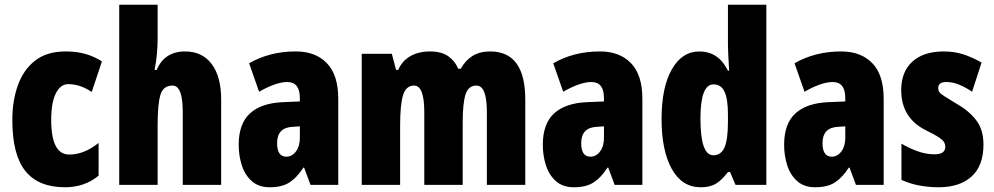

<svg xmlns="http://www.w3.org/2000/svg" viewBox="-20 -873 4193 810"><path d="M254 -83Q142 -83 87 -151.5Q32 -220 32 -367Q32 -448 55.5 -513.5Q79 -579 128.5 -617.5Q178 -656 257 -656Q303 -656 340 -645.5Q377 -635 410 -614L367 -485Q318 -518 268 -518Q235 -518 215.5 -479Q196 -440 196 -367Q196 -221 272 -221Q335 -221 396 -270V-132Q337 -83 254 -83Z M645 -714Q645 -680 642 -645.5Q639 -611 632 -578H641Q674 -656 761 -656Q833 -656 873 -603Q913 -550 913 -453V-93H751V-401Q751 -512 708 -512Q668 -512 656.5 -472Q645 -432 645 -346V-93H483V-853H645Z M1228 -656Q1311 -656 1359 -606.5Q1407 -557 1407 -456V-93H1290L1263 -166H1260Q1233 -124 1201.5 -103.5Q1170 -83 1118 -83Q1071 -83 1042 -109Q1013 -135 1000 -176Q987 -217 987 -262Q987 -351 1034.5 -394.5Q1082 -438 1173 -442L1245 -445V-459Q1245 -527 1192 -527Q1145 -527 1073 -486L1031 -606Q1072 -630 1121.5 -643Q1171 -656 1228 -656ZM1215 -338Q1149 -335 1149 -269Q1149 -212 1188 -212Q1212 -212 1228.5 -234Q1245 -256 1245 -291V-340Z M2048 -656Q2196 -656 2196 -453V-93H2034V-400Q2034 -512 1990 -512Q1956 -512 1944 -474.5Q1932 -437 1932 -357V-93H1770V-400Q1770 -512 1727 -512Q1693 -512 1680.5 -472Q1668 -432 1668 -341V-93H1506V-646H1633L1651 -578H1660Q1676 -616 1711 -636Q1746 -656 1794 -656Q1843 -656 1871.5 -635.5Q1900 -615 1913 -583H1924Q1943 -618 1973.5 -637Q2004 -656 2048 -656Z M2511 -656Q2594 -656 2642 -606.5Q2690 -557 2690 -456V-93H2573L2546 -166H2543Q2516 -124 2484.5 -103.5Q2453 -83 2401 -83Q2354 -83 2325 -109Q2296 -135 2283 -176Q2270 -217 2270 -262Q2270 -351 2317.5 -394.5Q2365 -438 2456 -442L2528 -445V-459Q2528 -527 2475 -527Q2428 -527 2356 -486L2314 -606Q2355 -630 2404.5 -643Q2454 -656 2511 -656ZM2498 -338Q2432 -335 2432 -269Q2432 -212 2471 -212Q2495 -212 2511.5 -234Q2528 -256 2528 -291V-340Z M2936 -83Q2857 -83 2814 -160.5Q2771 -238 2771 -371Q2771 -504 2814 -580Q2857 -656 2931 -656Q2969 -656 2999 -637Q3029 -618 3051 -575H3056Q3054 -613 3052.5 -639Q3051 -665 3051 -681V-853H3213V-93H3083L3060 -147H3051Q3025 -113 3000.5 -98Q2976 -83 2936 -83ZM2989 -218Q3022 -218 3036.5 -251Q3051 -284 3051 -358V-390Q3051 -456 3036.5 -486.5Q3022 -517 2990 -517Q2935 -517 2935 -373Q2935 -218 2989 -218Z M3529 -656Q3612 -656 3660 -606.5Q3708 -557 3708 -456V-93H3591L3564 -166H3561Q3534 -124 3502.5 -103.5Q3471 -83 3419 -83Q3372 -83 3343 -109Q3314 -135 3301 -176Q3288 -217 3288 -262Q3288 -351 3335.5 -394.5Q3383 -438 3474 -442L3546 -445V-459Q3546 -527 3493 -527Q3446 -527 3374 -486L3332 -606Q3373 -630 3422.5 -643Q3472 -656 3529 -656ZM3516 -338Q3450 -335 3450 -269Q3450 -212 3489 -212Q3513 -212 3529.5 -234Q3546 -256 3546 -291V-340Z M4129 -263Q4129 -174 4079 -128.5Q4029 -83 3940 -83Q3900 -83 3860.5 -90Q3821 -97 3783 -114V-267Q3813 -249 3849.5 -235.5Q3886 -222 3923 -222Q3968 -222 3968 -254Q3968 -263 3963.5 -272Q3959 -281 3941.5 -293Q3924 -305 3885 -324Q3782 -376 3782 -493Q3782 -570 3829 -613Q3876 -656 3962 -656Q4005 -656 4043 -644Q4081 -632 4121 -609L4081 -486Q4056 -503 4028.5 -515Q4001 -527 3972 -527Q3938 -527 3938 -501Q3938 -492 3942.5 -485Q3947 -478 3964 -467Q3981 -456 4016 -435Q4066 -407 4097.5 -367Q4129 -327 4129 -263Z"/></svg>

Font: Noto Sans Kannada UI ExtraCondensed Black
Style: Regular
Weight: 900
Width: 2
Designer: Jelle Bosma - Monotype Design Team
Foundry: Monotype Imaging Inc.
Version: Version 2.005; ttfautohint (v1.8.4.7-5d5b)